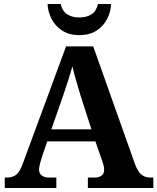

<svg xmlns="http://www.w3.org/2000/svg" viewBox="-20 -948 793 968"><path d="M4 0V-53H16Q43 -53 61.5 -67Q80 -81 96 -126L313 -714H450L659 -125Q674 -83 692.5 -68Q711 -53 735 -53H753V0H423V-53H462Q477 -53 491 -62Q505 -71 505 -92Q505 -104 502 -115.5Q499 -127 496 -135L461 -235H218L189 -149Q185 -137 181 -120.5Q177 -104 177 -92Q177 -73 191 -63Q205 -53 222 -53H264V0ZM239 -296H441L388 -460Q378 -494 365.5 -536Q353 -578 345 -613Q336 -581 323 -540.5Q310 -500 298 -465ZM380 -771Q328 -771 292.5 -794.5Q257 -818 239 -854.5Q221 -891 220 -928H286Q294 -892 318.5 -876Q343 -860 380 -860Q417 -860 441.5 -876Q466 -892 474 -928H540Q539 -891 521 -854.5Q503 -818 468 -794.5Q433 -771 380 -771Z"/></svg>

Font: NotoSerif-Bold
Style: Regular
Weight: 700
Designer: Monotype Design Team
Foundry: Monotype Imaging Inc.
Version: Version 2.007; ttfautohint (v1.8) -l 8 -r 50 -G 200 -x 14 -D